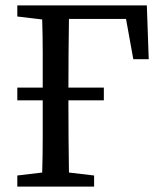

<svg xmlns="http://www.w3.org/2000/svg" viewBox="-20 -690 600 710"><path d="M44 -629V-670H523L530 -471H473L446 -620H235Q234 -556 233.5 -491.5Q233 -427 233 -366H364V-319H233V-309Q233 -245 233.5 -181Q234 -117 235 -52L328 -41V0H44V-41L136 -52Q138 -115 138 -180Q138 -245 138 -309V-319H44V-366H138Q138 -432 138 -494.5Q138 -557 136 -618Z"/></svg>

Font: Source Serif 4
Style: Regular
Weight: 400
Designer: Frank Grießhammer
Foundry: Adobe
Version: Version 4.005;hotconv 1.1.0;makeotfexe 2.6.0